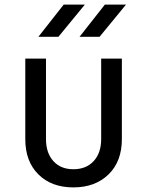

<svg xmlns="http://www.w3.org/2000/svg" viewBox="-20 -805 640 835"><path d="M299 10Q204 10 147 -46.5Q90 -103 90 -200V-550H180V-200Q180 -140 212 -104.5Q244 -69 299 -69Q355 -69 387.5 -104.5Q420 -140 420 -200V-550H510V-200Q510 -103 452 -46.5Q394 10 299 10ZM326 -645 436 -785H528L413 -645ZM147 -645 257 -785H349L234 -645Z"/></svg>

Font: JetBrains Mono NL
Style: Regular
Weight: 400
Monospace: yes
Designer: Philipp Nurullin, Konstantin Bulenkov
Foundry: JetBrains
Version: Version 2.305; ttfautohint (v1.8.4.7-5d5b)